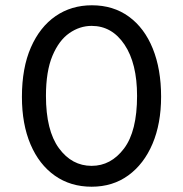

<svg xmlns="http://www.w3.org/2000/svg" viewBox="-20 -693 693 727"><path d="M327 14Q247 14 187.5 -28Q128 -70 95.5 -146.5Q63 -223 63 -326Q63 -436 97 -513.5Q131 -591 190.5 -632Q250 -673 328 -673Q409 -673 468 -630Q527 -587 558.5 -509Q590 -431 590 -327Q590 -225 557.5 -148.5Q525 -72 466 -29Q407 14 327 14ZM327 -65Q400 -65 449.5 -130.5Q499 -196 499 -330Q499 -453 451.5 -524Q404 -595 327 -595Q282 -595 242.5 -567.5Q203 -540 178.5 -481.5Q154 -423 154 -330Q154 -199 203 -132Q252 -65 327 -65Z"/></svg>

Font: Bricolage Grotesque 12pt
Style: Regular
Weight: 400
Designer: Mathieu Triay
Foundry: Atelier Triay
Version: Version 1.001; ttfautohint (v1.8.4.7-5d5b);gftools[0.9.33.de